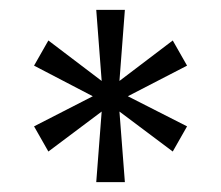

<svg xmlns="http://www.w3.org/2000/svg" viewBox="-20 -706 447 389"><path d="M175 -337 186 -480 78 -399 49 -450 168 -511 49 -573 78 -624 186 -542 175 -686H233L222 -542L330 -624L359 -573L239 -511L359 -450L330 -399L222 -480L233 -337Z"/></svg>

Font: Archivo Thin
Style: Regular
Weight: 250
Designer: Hector Gatti
Foundry: Omnibus-Type
Version: Version 2.001